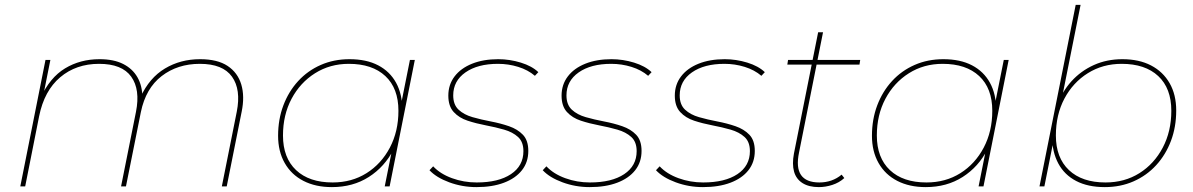

<svg xmlns="http://www.w3.org/2000/svg" viewBox="-20 -762 4878 785"><path d="M798 -520Q869 -520 910.5 -492.5Q952 -465 966.5 -416.5Q981 -368 968 -305L907 0H887L948 -305Q966 -396 928.5 -448.5Q891 -501 797 -501Q706 -501 641 -451Q576 -401 556 -304L495 0H475L536 -305Q554 -396 516.5 -448.5Q479 -501 385 -501Q291 -501 226 -446Q161 -391 140 -287L83 0H63L166 -517H186L156 -367L146 -362Q184 -445 246 -482.5Q308 -520 387 -520Q445 -520 483.5 -500.5Q522 -481 542 -446Q562 -411 562 -364L555 -366Q591 -444 654.5 -482Q718 -520 798 -520Z M1337 3Q1270 3 1220.5 -22.5Q1171 -48 1144 -95.5Q1117 -143 1117 -207Q1117 -274 1138.5 -331Q1160 -388 1199 -430.5Q1238 -473 1291.5 -496.5Q1345 -520 1409 -520Q1478 -520 1526 -495Q1574 -470 1599.5 -423.5Q1625 -377 1625 -312Q1626 -223 1589.5 -151.5Q1553 -80 1488 -38.5Q1423 3 1337 3ZM1340 -16Q1418 -16 1478.5 -54Q1539 -92 1574 -158.5Q1609 -225 1609 -309Q1609 -401 1555.5 -451Q1502 -501 1406 -501Q1329 -501 1268 -462.5Q1207 -424 1172 -358Q1137 -292 1137 -208Q1137 -117 1190.5 -66.5Q1244 -16 1340 -16ZM1553 0 1589 -180 1615 -250 1618 -327 1656 -517H1676L1573 0Z M1928 3Q1870 3 1817 -16.5Q1764 -36 1736 -66L1751 -82Q1780 -51 1828 -33.5Q1876 -16 1929 -16Q2018 -16 2069 -50Q2120 -84 2120 -144Q2120 -182 2098 -202Q2076 -222 2041 -232Q2006 -242 1966.5 -249.5Q1927 -257 1892 -268.5Q1857 -280 1835 -304Q1813 -328 1813 -371Q1813 -416 1838.5 -449.5Q1864 -483 1910 -501.5Q1956 -520 2017 -520Q2064 -520 2109.5 -506Q2155 -492 2181 -467L2167 -452Q2139 -476 2099 -488.5Q2059 -501 2016 -501Q1933 -501 1883 -466Q1833 -431 1833 -372Q1833 -334 1855 -313.5Q1877 -293 1912 -283Q1947 -273 1986.5 -265.5Q2026 -258 2061 -246Q2096 -234 2118 -211Q2140 -188 2140 -145Q2140 -99 2114 -66Q2088 -33 2040.5 -15Q1993 3 1928 3Z M2391 3Q2333 3 2280 -16.5Q2227 -36 2199 -66L2214 -82Q2243 -51 2291 -33.5Q2339 -16 2392 -16Q2481 -16 2532 -50Q2583 -84 2583 -144Q2583 -182 2561 -202Q2539 -222 2504 -232Q2469 -242 2429.5 -249.5Q2390 -257 2355 -268.5Q2320 -280 2298 -304Q2276 -328 2276 -371Q2276 -416 2301.5 -449.5Q2327 -483 2373 -501.5Q2419 -520 2480 -520Q2527 -520 2572.5 -506Q2618 -492 2644 -467L2630 -452Q2602 -476 2562 -488.5Q2522 -501 2479 -501Q2396 -501 2346 -466Q2296 -431 2296 -372Q2296 -334 2318 -313.5Q2340 -293 2375 -283Q2410 -273 2449.5 -265.5Q2489 -258 2524 -246Q2559 -234 2581 -211Q2603 -188 2603 -145Q2603 -99 2577 -66Q2551 -33 2503.5 -15Q2456 3 2391 3Z M2854 3Q2796 3 2743 -16.5Q2690 -36 2662 -66L2677 -82Q2706 -51 2754 -33.5Q2802 -16 2855 -16Q2944 -16 2995 -50Q3046 -84 3046 -144Q3046 -182 3024 -202Q3002 -222 2967 -232Q2932 -242 2892.5 -249.5Q2853 -257 2818 -268.5Q2783 -280 2761 -304Q2739 -328 2739 -371Q2739 -416 2764.5 -449.5Q2790 -483 2836 -501.5Q2882 -520 2943 -520Q2990 -520 3035.5 -506Q3081 -492 3107 -467L3093 -452Q3065 -476 3025 -488.5Q2985 -501 2942 -501Q2859 -501 2809 -466Q2759 -431 2759 -372Q2759 -334 2781 -313.5Q2803 -293 2838 -283Q2873 -273 2912.5 -265.5Q2952 -258 2987 -246Q3022 -234 3044 -211Q3066 -188 3066 -145Q3066 -99 3040 -66Q3014 -33 2966.5 -15Q2919 3 2854 3Z M3328 3Q3287 3 3261 -13.5Q3235 -30 3226.5 -60.5Q3218 -91 3226 -134L3325 -630H3345L3247 -139Q3234 -77 3255 -46.5Q3276 -16 3330 -16Q3356 -16 3379 -24Q3402 -32 3421 -48L3432 -34Q3411 -15 3383 -6Q3355 3 3328 3ZM3199 -498 3202 -517H3497L3494 -498Z M3765 3Q3698 3 3648.5 -22.5Q3599 -48 3572 -95.5Q3545 -143 3545 -207Q3545 -274 3566.5 -331Q3588 -388 3627 -430.5Q3666 -473 3719.5 -496.5Q3773 -520 3837 -520Q3906 -520 3954 -495Q4002 -470 4027.5 -423.5Q4053 -377 4053 -312Q4054 -223 4017.5 -151.5Q3981 -80 3916 -38.5Q3851 3 3765 3ZM3768 -16Q3846 -16 3906.5 -54Q3967 -92 4002 -158.5Q4037 -225 4037 -309Q4037 -401 3983.5 -451Q3930 -501 3834 -501Q3757 -501 3696 -462.5Q3635 -424 3600 -358Q3565 -292 3565 -208Q3565 -117 3618.5 -66.5Q3672 -16 3768 -16ZM3981 0 4017 -180 4043 -250 4046 -327 4084 -517H4104L4001 0Z M4230 0 4378 -742H4398L4317 -337L4291 -267L4288 -190L4250 0ZM4497 3Q4428 3 4380 -22Q4332 -47 4307 -93.5Q4282 -140 4281 -205Q4281 -272 4301.5 -329.5Q4322 -387 4360.5 -429.5Q4399 -472 4452 -496Q4505 -520 4569 -520Q4637 -520 4686 -494.5Q4735 -469 4762 -422Q4789 -375 4789 -310Q4789 -243 4767.5 -186Q4746 -129 4707 -86.5Q4668 -44 4614.5 -20.5Q4561 3 4497 3ZM4500 -16Q4578 -16 4638.5 -54Q4699 -92 4734 -158.5Q4769 -225 4769 -309Q4769 -401 4715.5 -451Q4662 -501 4566 -501Q4489 -501 4428 -463Q4367 -425 4332 -359Q4297 -293 4297 -208Q4297 -117 4350.5 -66.5Q4404 -16 4500 -16Z"/></svg>

Font: Montserrat Thin Thin
Style: Italic
Weight: 250
Italic angle: -11.3°
Version: Version 9.000